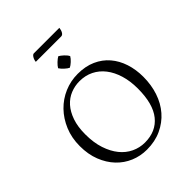

<svg xmlns="http://www.w3.org/2000/svg" viewBox="-290 -1223 1401 1401"><g transform="rotate(-45 410.0 -522.5)"><path d="M157 -379Q157 -294 178.5 -229Q200 -164 236 -119.5Q272 -75 320.5 -52Q369 -29 423 -29Q538 -29 601.5 -108Q665 -187 665 -345Q665 -422 646 -484.5Q627 -547 592.5 -591.5Q558 -636 509.5 -660Q461 -684 401 -684Q353 -684 308.5 -666Q264 -648 230.5 -610.5Q197 -573 177 -515.5Q157 -458 157 -379ZM68 -347Q68 -432 97.5 -502.5Q127 -573 176.5 -624Q226 -675 291.5 -703Q357 -731 430 -731Q509 -731 569.5 -704Q630 -677 671 -629Q712 -581 733 -516.5Q754 -452 754 -377Q754 -294 730 -222Q706 -150 660 -97Q614 -44 547.5 -13Q481 18 397 18Q330 18 270.5 -7Q211 -32 166 -79.5Q121 -127 94.5 -194.5Q68 -262 68 -347ZM483 -861Q474 -845 455 -827.5Q436 -810 421 -803Q406 -810 387 -827.5Q368 -845 358 -861Q368 -878 387 -896Q406 -914 421 -922Q436 -914 455.5 -896Q475 -878 483 -861ZM276 -1009Q278 -1030 288.5 -1046.5Q299 -1063 310 -1063H573Q571 -1041 561.5 -1025Q552 -1009 538 -1009Z"/></g></svg>

Font: Gotu
Style: Regular
Weight: 400
Designer: Sarang Kulkarni & Kailash Malviya
Foundry: Ek Type
Version: Version 2.320;hotconv 1.0.109;makeotfexe 2.5.65596; ttfautoh